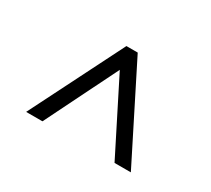

<svg xmlns="http://www.w3.org/2000/svg" viewBox="-71 -852 568 518"><g transform="rotate(30 213.0 -593.5)"><path d="M49.8 -449.2 195.3 -738.3H230.5L376 -449.2H325.2L211.9 -673.8L100.6 -449.2Z"/></g></svg>

Font: Post No Bills Colombo
Style: Regular
Weight: 500
Designer: Kosala Senevirathne, Siva Puranthara, Lasantha Premarathna, Tharique Azeez
Foundry: Mooniak
Version: Version 1.220 ; ttfautohint (v1.5)